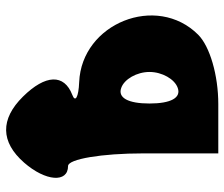

<svg xmlns="http://www.w3.org/2000/svg" viewBox="-74 -722 746 639"><g transform="rotate(-90 299.5 -403.0)"><path d="M77 -696C15 -625 9 -550 66 -550C89 -550 108 -438 108 -300V-50H272C368 -50 464 -78 503 -117C641 -255 541 -505 345 -513C295 -515 276 -526 303 -536C373 -563 371 -625 297 -700C222 -776 146 -775 77 -696ZM379 -279C379 -237 355 -195 326 -185C293 -173 274 -208 274 -279C274 -350 293 -385 326 -373C355 -363 379 -321 379 -279Z"/></g></svg>

Font: Hussar Skorodowane
Style: Bold
Weight: 700
Foundry: Cannot Into Space Fonts
Version: Version 0.892